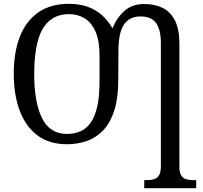

<svg xmlns="http://www.w3.org/2000/svg" viewBox="-20 -745 1065 1005"><path d="M735 240V198H749Q770 198 786.5 193Q803 188 812.5 172.5Q822 157 822 126V-522Q822 -588 797.5 -623.5Q773 -659 715 -659Q659 -659 630 -618Q601 -577 600 -486L599 -325Q599 -235 579.5 -171Q560 -107 524 -67Q488 -27 438.5 -8.5Q389 10 330 10Q238 10 176.5 -36Q115 -82 83.5 -165Q52 -248 52 -359Q52 -470 83.5 -552Q115 -634 179.5 -679.5Q244 -725 341 -725Q394 -725 436.5 -710.5Q479 -696 511.5 -667.5Q544 -639 569 -597Q591 -652 631.5 -688Q672 -724 734 -724Q790 -724 831.5 -703.5Q873 -683 896 -637.5Q919 -592 919 -516V129Q919 159 929 174Q939 189 955.5 193.5Q972 198 993 198H1007V240ZM330 -44Q369 -44 400.5 -57.5Q432 -71 454.5 -102.5Q477 -134 489 -187.5Q501 -241 501 -321V-455Q501 -532 480 -579.5Q459 -627 423 -649Q387 -671 342 -671Q277 -671 236 -634Q195 -597 177 -527Q159 -457 159 -358Q159 -209 200 -126.5Q241 -44 330 -44Z"/></svg>

Font: Noto Serif SemiCondensed
Style: Regular
Weight: 400
Width: 4
Designer: Monotype Design Team
Foundry: Monotype Imaging Inc.
Version: Version 2.013